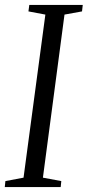

<svg xmlns="http://www.w3.org/2000/svg" viewBox="-24 -763 358 783"><path d="M-4.5 0 -2 -24.5 72 -38.5 161 -703.5 92 -716.5 95.5 -743H313.5L310.5 -716.5L239 -703.5L151 -38.5L226 -24.5L223.5 0Z"/></svg>

Font: Merriweather 96pt Light
Style: Italic
Weight: 300
Italic angle: -7.8°
Version: Version 2.101